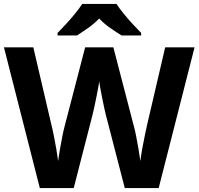

<svg xmlns="http://www.w3.org/2000/svg" viewBox="-20 -954 1007 974"><path d="M967 -714 785 0H613L516 -375Q513 -386 508.5 -408Q504 -430 498.5 -456Q493 -482 489 -505.5Q485 -529 483 -542Q482 -529 477.5 -505.5Q473 -482 468 -456.5Q463 -431 458 -408.5Q453 -386 450 -374L354 0H182L0 -714H149L240 -324Q246 -301 253 -266Q260 -231 266 -196Q272 -161 275 -137Q278 -162 284 -196.5Q290 -231 296.5 -263.5Q303 -296 308 -314L412 -714H555L659 -314Q664 -297 670.5 -264Q677 -231 683 -196Q689 -161 692 -137Q695 -162 701 -196.5Q707 -231 714.5 -266Q722 -301 727 -324L818 -714ZM571 -934Q585 -912 607.5 -884.5Q630 -857 654 -831Q678 -805 696 -787V-774H597Q571 -790 540 -811.5Q509 -833 483 -860Q457 -833 427 -812Q397 -791 371 -774H272V-787Q291 -806 314.5 -831.5Q338 -857 360.5 -884.5Q383 -912 397 -934Z"/></svg>

Font: Noto Sans Javanese
Style: Regular
Weight: 400
Designer: Monotype Design Team
Foundry: Monotype Imaging Inc.
Version: Version 2.004